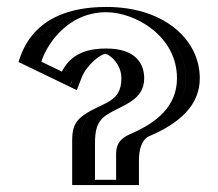

<svg xmlns="http://www.w3.org/2000/svg" viewBox="-20 -527 621 547"><path d="M181.7 -286.2 56.8 -346.6C56.8 -350.8 93.3 -507.2 282.8 -507.2C410.3 -507.2 524.2 -423.9 524.2 -304.1C524.2 -220.8 462.2 -169.8 380.6 -134.9C351.7 -122.2 350.8 -98.4 350.8 -70.3V0.2H210.6V-115.4C210.6 -152.8 212.3 -183.4 250.5 -208C302.4 -241.2 350.8 -243.7 350.8 -304.1C350.8 -344.9 320.2 -373.8 282 -373.8C220.8 -373.8 191 -322.8 181.7 -286.2ZM172.7 -307.2 74.4 -354.7C86.3 -390.7 133.2 -492.2 282.8 -492.2C404.8 -492.2 509.3 -413.1 509.3 -304.1C509.3 -229.9 454.8 -182.9 374.6 -148.7C336.8 -132 335.8 -97.5 335.8 -70.3V-14.8H225.6V-115.4C225.6 -152.7 226.7 -174.8 258.6 -195.4C303.8 -224.2 365.8 -232.2 365.8 -304.1C365.8 -353 328.3 -388.8 282 -388.8C220.2 -388.8 186.5 -342.9 172.7 -307.2ZM172.7 -307.2C186.5 -342.9 220.2 -388.8 282 -388.8C328.3 -388.8 365.8 -353 365.8 -304.1C365.8 -232.2 303.8 -224.2 258.6 -195.4C226.7 -174.8 225.6 -152.7 225.6 -115.4V-14.8H335.8V-70.3C335.8 -97.5 336.8 -132 374.6 -148.7C454.8 -182.9 509.2 -229.9 509.2 -304.1C509.2 -413.1 404.8 -492.2 282.8 -492.2C133.2 -492.2 86.3 -390.7 74.4 -354.7ZM186.7 -301.8C199.4 -334.6 228.9 -373.8 282 -373.8C320.2 -373.8 350.8 -344.8 350.8 -304.1C350.8 -243.6 302.3 -241.1 250.5 -208C212.7 -183.6 210.6 -152.4 210.6 -115.4V0.2H350.8V-70.3C350.8 -98.1 351.9 -122.3 380.6 -134.9C462.2 -169.8 524.3 -220.8 524.3 -304.1C524.3 -423.9 410.4 -507.2 282.8 -507.2C124.6 -507.2 73 -398.2 60.2 -359.4L56 -346.9L180.8 -286.6ZM156.1 -323.1 97.9 -351.2C107.7 -386.7 164.3 -492.2 282.8 -492.2C364.4 -492.2 484.2 -425.1 484.2 -304.1C484.2 -223.6 425.7 -176.9 350.3 -144.7C306.4 -125.3 310.8 -97.5 310.8 -70.3V-14.8H250.6V-115.4C250.6 -153 254.1 -180.5 285.1 -200.5C329 -228.5 390.8 -240 390.8 -304.1C390.8 -341.5 370.8 -388.8 282 -388.8C195.6 -388.8 170 -347.8 156.1 -323.1ZM32.7 -350.4 198.8 -270.2 212.3 -305.1C226.6 -342 265.6 -372.6 280.9 -373.7C294 -370.5 325.8 -344.5 325.8 -304.1C325.8 -235.7 277.2 -236.9 224.1 -203C185.3 -178 185.6 -152.2 185.6 -115.4V0.2H375.8V-70.3C375.8 -98.3 382.6 -128.9 404.9 -138.9C492.1 -176.2 549.2 -227.1 549.2 -304.1C549.2 -411.8 450.8 -507.2 282.8 -507.2C80.2 -507.2 44.6 -386.5 32.7 -350.4Z"/></svg>

Font: Hussar Outliner
Style: Regular
Weight: 700
Foundry: Cannot Into Space Fonts
Version: Version 0.92